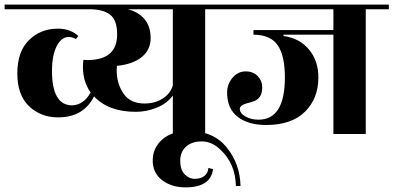

<svg xmlns="http://www.w3.org/2000/svg" viewBox="-40 -580 1703 831"><path d="M948 -560V-540H848V0H708V-167Q683 -132 638.5 -114Q594 -96 548 -96Q429 -96 367 -163Q322 -72 211 -72Q137 -72 86 -120Q35 -168 35 -262.5Q35 -357 85.5 -406.5Q136 -456 210 -456Q265 -456 299 -424L288 -411Q273 -420 258 -420Q226 -420 205.5 -380.5Q185 -341 185 -273Q185 -124 273 -124Q324 -127 352 -180Q319 -227 319 -289Q319 -307 321 -321Q331 -320 338 -320Q467 -320 467 -431Q467 -493 436.5 -516.5Q406 -540 347 -540H-20V-560ZM466 -292 465 -277Q465 -218 494.5 -175Q524 -132 585 -132Q630 -132 663.5 -153Q697 -174 708 -210V-540H513Q560 -528 586 -496.5Q612 -465 612 -415Q612 -365 574 -333.5Q536 -302 466 -295Z M912 66Q876 32 833 32Q790 32 765 55Q740 78 740 116Q740 154 759 174Q778 194 803 194Q828 194 844 182Q860 170 862 147L882 152Q872 231 763 231Q703 231 662 200Q621 169 621 114.5Q621 60 662.5 23.5Q704 -13 778 -13Q884 -13 941.5 58.5Q999 130 1001 225H981Q979 127 912 66Z M1643 -560V-540H1543V0H1403V-430H1187V-424Q1256 -415 1297 -366Q1338 -317 1338 -245Q1338 -154 1280 -96.5Q1222 -39 1112 -39Q1034 -39 988.5 -74.5Q943 -110 943 -179Q943 -216 966.5 -243.5Q990 -271 1023 -271Q1056 -271 1075.5 -250.5Q1095 -230 1095 -203Q1095 -176 1085 -162Q1075 -148 1060.5 -142.5Q1046 -137 1032 -134Q998 -125 998 -109Q998 -90 1022 -76Q1046 -62 1079 -62Q1193 -62 1193 -245Q1193 -338 1162.5 -383.5Q1132 -429 1057 -430V-450H1403V-540H908V-560Z"/></svg>

Font: Rozha One
Style: Regular
Weight: 400
Designer: Tim Donaldson, Indian Type Foundry
Foundry: Indian Type Foundry
Version: Version 1.300;PS 1.0;hotconv 1.0.78;makeotf.lib2.5.61930; tt